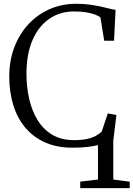

<svg xmlns="http://www.w3.org/2000/svg" viewBox="-20 -771 706 1016"><path d="M404.5 224.5V190L498.5 179V-3Q475.5 2.5 443 6.5Q410.5 10.5 362.5 10.5Q282.5 10.5 220.2 -16.8Q158 -44 115.2 -94Q72.5 -144 50.8 -213.2Q29 -282.5 29 -366Q29 -450.5 55.8 -520.8Q82.5 -591 130.5 -642.8Q178.5 -694.5 243 -722.8Q307.5 -751 383.5 -751Q420.5 -751 452.5 -746.8Q484.5 -742.5 510.8 -736.8Q537 -731 557.5 -725.8Q578 -720.5 591.5 -719L583.5 -555.5H531.5L511.5 -678.5Q502.5 -686.5 483.5 -693.8Q464.5 -701 436.5 -705.8Q408.5 -710.5 372 -710.5Q298 -710.5 241 -671.5Q184 -632.5 152 -558.5Q120 -484.5 120 -380.5Q120 -311.5 134.2 -248.5Q148.5 -185.5 178.5 -136.2Q208.5 -87 256.2 -58.2Q304 -29.5 371 -29.5Q413.5 -29.5 441.2 -35.8Q469 -42 487 -52.2Q505 -62.5 518 -74L550.5 -171L596 -162.5L579.5 -27V179L666.5 190.5V224.5Z"/></svg>

Font: Merriweather 60pt Light
Style: Regular
Weight: 300
Version: Version 2.100